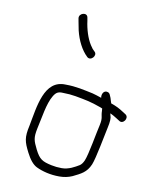

<svg xmlns="http://www.w3.org/2000/svg" viewBox="-84 -835 686 870"><g transform="rotate(10 259.0 -400.5)"><path d="M387.3 -365 387.2 -364C387.5 -360.7 387.8 -357 388 -353C388.5 -327.4 397.2 -325 389.3 -289C380.5 -252.9 363.6 -150.8 350.6 -120C345.3 -108 339.1 -99.7 332 -95C312.6 -83.4 285.4 -67 253 -67C236.4 -67 220.4 -68.7 205 -72C162.4 -81.3 148.5 -88.9 127.6 -130C108.6 -168.9 104.2 -179.8 113.7 -226C125.6 -276.8 133.5 -342.3 156.9 -381C168 -399.2 177.8 -405.6 200.3 -404C219.9 -404 242.5 -402 258.8 -399C306.8 -390.1 328.6 -386.8 377.7 -369C382.5 -367 382.5 -367 387.3 -365ZM374.2 -412C356.8 -418 342.9 -422.3 332.5 -425C290.9 -433.5 254.9 -443 205.4 -443C105.4 -447.6 93.9 -321.6 76.2 -231C63.5 -174.5 69.2 -155.8 92.5 -110C108 -79.3 124.6 -59.7 142.3 -51C170.4 -37.5 207.5 -28 248.9 -28C270.3 -28 290 -32 308.2 -40C344.2 -57.8 369.4 -68.4 386.3 -108C399.2 -139.3 418.4 -246.3 426.8 -284C433 -311.3 433.9 -330 429.6 -340C428.6 -342.7 427.9 -346 427.7 -350C437.9 -344.6 447.8 -340 457.9 -333L472 -324C491.4 -309 515.1 -342.6 496.4 -357L482.4 -366C463.7 -378.5 447.7 -386.6 423.4 -395C420.2 -403.2 418.9 -410.1 415.9 -419L410.3 -432C408.2 -437.3 404.7 -440.8 399.9 -442.5C380.3 -449.3 370.6 -427.6 374.2 -412ZM308.3 -613C299.2 -621.5 297.3 -623 287 -639C269.6 -666 256.9 -706.7 252.1 -745L249.6 -759C245.9 -784.3 207 -772.9 210.5 -749L213 -735C214.7 -725.7 217.3 -712.3 220.8 -695C231.6 -650.6 252.2 -609.3 280.1 -583C297.9 -566.7 325.1 -597.6 308.3 -613Z"/></g></svg>

Font: Just Breathe
Style: Obl2
Weight: 400
Foundry: Cannot Into Space Fonts
Version: Version 0.72